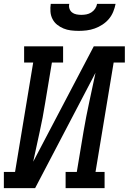

<svg xmlns="http://www.w3.org/2000/svg" viewBox="-29 -975 667 995"><path d="M-9 0V-84H49L143 -651H96V-735H298V-651H240L205 -441Q193 -365 176 -289Q159 -213 143 -137L457 -735H618V-651H560L466 -84H513V0H311V-84H369L404 -294Q417 -370 433.5 -446Q450 -522 466 -598L153 0ZM379 -815Q358 -815 338 -817.5Q318 -820 300 -827.5Q282 -835 267 -847Q252 -859 243 -876.5Q234 -894 232.5 -914.5Q231 -935 234 -955H330Q327 -942 331 -930Q335 -918 344.5 -910.5Q354 -903 367 -900.5Q380 -898 392 -898Q406 -898 419 -900.5Q432 -903 444 -910.5Q456 -918 464 -930Q472 -942 474 -955H570Q566 -934 557.5 -913.5Q549 -893 535 -876.5Q521 -860 502 -847.5Q483 -835 462 -827.5Q441 -820 420 -817.5Q399 -815 379 -815Z"/></svg>

Font: Iosevka Slab MdExObl
Style: Regular
Weight: 500
Width: 7
Italic angle: -9°
Monospace: yes
Designer: Belleve Invis
Foundry: Belleve Invis
Version: Version 11.1.1; ttfautohint (v1.8.3)